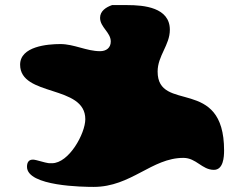

<svg xmlns="http://www.w3.org/2000/svg" viewBox="-20 -767 952 754"><path d="M86 -112C86 -35 310 -33 348 -33C495 -33 576 -147 700 -147C751 -147 773 -100 820 -100C857 -100 860 -150 860 -176C860 -470 599 -321 599 -486C599 -548 647 -590 647 -650C647 -738 545 -747 480 -747H420C397 -739 373 -724 373 -697C373 -660 415 -640 415 -604C415 -579 397 -566 373 -566C320 -566 271 -594 217 -594C167 -594 59 -585 59 -513C59 -386 315 -435 315 -299C315 -243 251 -126 184 -126C180 -126 168 -126 167 -127C161 -127 119 -140 113 -140C92 -142 86 -128 86 -112Z"/></svg>

Font: CISF Camouflage Kit
Style: Ste
Weight: 400
Designer: Robert Jablonski, Jasper
Foundry: Cannot Into Space Fonts
Version: Version 1.27